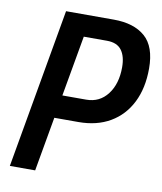

<svg xmlns="http://www.w3.org/2000/svg" viewBox="-80 -765 698 829"><g transform="rotate(10 269.0 -350.0)"><path d="M278 -238H172.5L130.5 0H19.5L142.5 -700H351.5Q440.5 -700 489.5 -657.2Q538.5 -614.5 538.5 -518Q538.5 -432.5 507 -369.5Q475.5 -306.5 417 -272.2Q358.5 -238 278 -238ZM338.5 -605H237L190 -339H294.5Q353 -339 388 -384.8Q423 -430.5 423 -503.5Q423 -551.5 403 -578.2Q383 -605 338.5 -605Z"/></g></svg>

Font: Cabin Condensed SemiBold
Style: Italic
Weight: 600
Width: 3
Italic angle: -10°
Designer: Pablo Impallari
Foundry: Pablo Impallari. http://www.impallari.com Igino Marini. http://www.ikern.com
Version: Version 3.001; ttfautohint (v1.8.3)